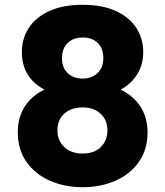

<svg xmlns="http://www.w3.org/2000/svg" viewBox="-20 -765 688 799"><path d="M71 -549Q71 -603 99 -647.5Q127 -692 184 -718.5Q241 -745 324 -745Q407 -745 463.5 -718.5Q520 -692 548 -647.5Q576 -603 576 -549Q576 -495 550.5 -455Q525 -415 482 -392Q536 -366 565 -320.5Q594 -275 594 -214Q594 -143 558 -91.5Q522 -40 460.5 -13Q399 14 324 14Q249 14 187.5 -13Q126 -40 90 -91.5Q54 -143 54 -214Q54 -276 83 -321.5Q112 -367 165 -392Q71 -442 71 -549ZM324 -609Q285 -609 261.5 -586Q238 -563 238 -522Q238 -483 262 -460.5Q286 -438 324 -438Q362 -438 386 -461Q410 -484 410 -523Q410 -564 386.5 -586.5Q363 -609 324 -609ZM219 -222Q219 -180 247.5 -153Q276 -126 324 -126Q372 -126 399.5 -153Q427 -180 427 -222Q427 -266 398.5 -292Q370 -318 324 -318Q277 -318 248 -292.5Q219 -267 219 -222Z"/></svg>

Font: Poppins A&M
Style: Bold-A&M
Weight: 700
Designer: Ninad Kale (Devanagari), Jonny Pinhorn (Latin)
Foundry: Indian Type Foundry
Version: 4.004